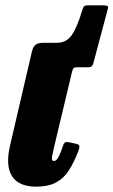

<svg xmlns="http://www.w3.org/2000/svg" viewBox="-20 -680 424 718"><path d="M99 -485.5Q104 -507 114 -513.5Q124 -520 143.5 -520H193.5Q228 -520 248.2 -548.5Q268.5 -577 288.5 -644.5Q290.5 -651 293.5 -655.5Q296.5 -660 309.5 -660H366.5Q373.5 -660 379.5 -658.5Q385.5 -657 384 -650L329 -443Q325 -428.5 312 -428.5H268.5Q258 -428.5 255 -425Q252 -421.5 249.5 -412L182 -129Q178 -112 174.8 -95Q171.5 -78 182 -78Q191.5 -78 200 -95.2Q208.5 -112.5 215 -133.5Q218.5 -143.5 222.5 -147Q226.5 -150.5 240.5 -147.5L263.5 -142.5Q275.5 -140 276.8 -134Q278 -128 272.5 -114Q257 -73.5 238.2 -43.8Q219.5 -14 190.2 2Q161 18 115.5 18Q50 18 25 -21.2Q0 -60.5 17.5 -135.5Z"/></svg>

Font: Besley* Condensed Heavy
Style: Italic
Weight: 800
Width: 3
Italic angle: -13°
Designer: Owen Earl
Foundry: indestructible type*
Version: Version 3.000; ttfautohint (v1.8.3)